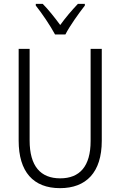

<svg xmlns="http://www.w3.org/2000/svg" viewBox="-20 -968 626 998"><path d="M421 -948H385C351 -912 322 -878 293 -838C265 -876 231 -919 202 -948H166V-939C198 -899 242 -834 266 -789H320C343 -834 389 -898 421 -939ZM509 -714H451V-235C451 -103 394 -41 293 -41C191 -41 134 -104 134 -238V-714H77V-237C77 -75 153 10 292 10C427 10 509 -71 509 -236Z"/></svg>

Font: Noto Sans Display SemiCondensed Light
Style: Regular
Weight: 300
Width: 4
Designer: Monotype Design Team
Foundry: Monotype Imaging Inc.
Version: Version 1.900